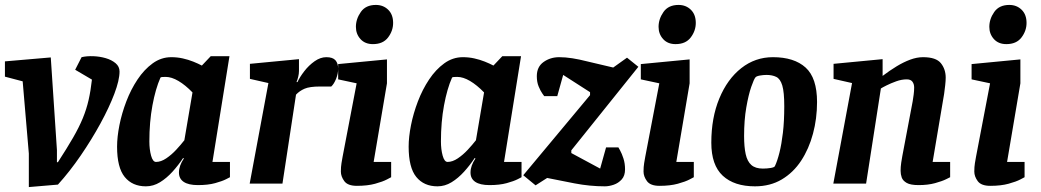

<svg xmlns="http://www.w3.org/2000/svg" viewBox="-28 -745 4223 779"><path d="M89 14V-122L64 -415L-8 -434V-496L178 -512L203 -136V-87H207Q244 -144 268.5 -186.5Q293 -229 308 -265.5Q323 -302 331.5 -339.5Q340 -377 345 -422L277 -462L303 -513Q324 -518 350.5 -517Q377 -516 401 -509Q425 -502 441 -488.5Q457 -475 457 -455Q457 -420 436 -364.5Q415 -309 379.5 -244Q344 -179 299.5 -114Q255 -49 207 4Z M715 -104Q696 -75 672 -48.5Q648 -22 621 -5.5Q594 11 564 11Q509 11 478 -27Q447 -65 447 -150Q447 -189 456.5 -237Q466 -285 484.5 -333.5Q503 -382 530 -422.5Q557 -463 591.5 -488Q626 -513 667 -513Q691 -513 713.5 -508Q736 -503 756 -495Q776 -487 791 -479L827 -517H903L834 -88H905V-26Q905 -26 889.5 -18Q874 -10 845 -2Q816 6 775 6Q737 6 717.5 -7Q698 -20 698 -45Q698 -59 703 -73Q708 -87 718 -102ZM753 -370Q724 -400 696 -416.5Q668 -433 644 -433Q636 -433 630 -432.5Q624 -432 623 -430Q603 -385 590.5 -317.5Q578 -250 578 -171Q578 -139 585 -113.5Q592 -88 605 -88Q625 -88 646.5 -102.5Q668 -117 687 -137.5Q706 -158 720 -176Z M1061 -408 986 -425V-486L1185 -505V-457Q1185 -446 1182 -433.5Q1179 -421 1175 -412H1179Q1188 -432 1206.5 -456Q1225 -480 1248.5 -496.5Q1272 -513 1296 -513Q1322 -513 1333 -500.5Q1344 -488 1344 -466Q1344 -446 1335.5 -425Q1327 -404 1316 -394H1271Q1228 -394 1207.5 -385Q1187 -376 1173 -361L1118 0H985Z M1485 -566Q1453 -566 1434.5 -586.5Q1416 -607 1416 -636Q1416 -668 1436 -696.5Q1456 -725 1497 -725Q1527 -725 1547 -705.5Q1567 -686 1567 -652Q1567 -620 1546.5 -593Q1526 -566 1485 -566ZM1419 -407 1344 -423V-485L1542 -504V-407L1488 -88H1559V-26Q1559 -26 1542 -17Q1525 -8 1494 0.5Q1463 9 1420 9Q1383 9 1369 -10Q1355 -29 1355 -49Q1355 -68 1357.5 -83Q1360 -98 1362 -109Z M1898 -104Q1879 -75 1855 -48.5Q1831 -22 1804 -5.5Q1777 11 1747 11Q1692 11 1661 -27Q1630 -65 1630 -150Q1630 -189 1639.5 -237Q1649 -285 1667.5 -333.5Q1686 -382 1713 -422.5Q1740 -463 1774.5 -488Q1809 -513 1850 -513Q1874 -513 1896.5 -508Q1919 -503 1939 -495Q1959 -487 1974 -479L2010 -517H2086L2017 -88H2088V-26Q2088 -26 2072.5 -18Q2057 -10 2028 -2Q1999 6 1958 6Q1920 6 1900.5 -7Q1881 -20 1881 -45Q1881 -59 1886 -73Q1891 -87 1901 -102ZM1936 -370Q1907 -400 1879 -416.5Q1851 -433 1827 -433Q1819 -433 1813 -432.5Q1807 -432 1806 -430Q1786 -385 1773.5 -317.5Q1761 -250 1761 -171Q1761 -139 1768 -113.5Q1775 -88 1788 -88Q1808 -88 1829.5 -102.5Q1851 -117 1870 -137.5Q1889 -158 1903 -176Z M2366 -359V-371L2257 -441L2233 -355H2180Q2180 -355 2172.5 -365.5Q2165 -376 2157.5 -394Q2150 -412 2150 -436Q2150 -474 2177.5 -493.5Q2205 -513 2241 -513Q2266 -513 2294.5 -508.5Q2323 -504 2354 -496L2460 -471L2516 -511L2562 -474L2290 -135V-124L2407 -61L2431 -147H2481Q2481 -147 2488 -134.5Q2495 -122 2501.5 -102Q2508 -82 2508 -58Q2508 -32 2494.5 -17Q2481 -2 2462 4.5Q2443 11 2426 11Q2396 11 2365 8Q2334 5 2303 -1L2192 -23L2145 7L2095 -34Z M2713 -566Q2681 -566 2662.5 -586.5Q2644 -607 2644 -636Q2644 -668 2664 -696.5Q2684 -725 2725 -725Q2755 -725 2775 -705.5Q2795 -686 2795 -652Q2795 -620 2774.5 -593Q2754 -566 2713 -566ZM2647 -407 2572 -423V-485L2770 -504V-407L2716 -88H2787V-26Q2787 -26 2770 -17Q2753 -8 2722 0.5Q2691 9 2648 9Q2611 9 2597 -10Q2583 -29 2583 -49Q2583 -68 2585.5 -83Q2588 -98 2590 -109Z M3035 11Q2951 11 2904.5 -32Q2858 -75 2858 -166Q2858 -267 2890.5 -345.5Q2923 -424 2979.5 -468.5Q3036 -513 3108 -513Q3194 -513 3240.5 -471Q3287 -429 3287 -331Q3287 -264 3270.5 -202.5Q3254 -141 3222.5 -93Q3191 -45 3144 -17Q3097 11 3035 11ZM3067 -61Q3084 -61 3099 -63.5Q3114 -66 3116 -71Q3126 -92 3134.5 -126Q3143 -160 3148.5 -206.5Q3154 -253 3154 -314Q3154 -371 3146 -398Q3138 -425 3121.5 -433Q3105 -441 3082 -441Q3069 -441 3055 -438.5Q3041 -436 3037 -431Q3031 -424 3020 -392.5Q3009 -361 3000 -309.5Q2991 -258 2991 -193Q2991 -149 2997.5 -119.5Q3004 -90 3020.5 -75.5Q3037 -61 3067 -61Z M3429 -408 3354 -425V-486L3553 -505V-437Q3582 -459 3610 -476Q3638 -493 3665 -503Q3692 -513 3717 -513Q3770 -513 3789.5 -488.5Q3809 -464 3809 -430Q3809 -418 3807 -399.5Q3805 -381 3802.5 -363.5Q3800 -346 3798 -337L3756 -88H3827V-26Q3827 -26 3811 -18Q3795 -10 3766 -2Q3737 6 3699 6Q3666 6 3650.5 -3Q3635 -12 3630.5 -25Q3626 -38 3626 -52Q3626 -68 3628.5 -85Q3631 -102 3633 -112L3675 -334Q3677 -346 3679 -361Q3681 -376 3681 -390Q3681 -404 3674 -413.5Q3667 -423 3651 -423Q3630 -423 3608 -415Q3586 -407 3569 -398.5Q3552 -390 3546 -386L3486 0H3353Z M4055 -566Q4023 -566 4004.5 -586.5Q3986 -607 3986 -636Q3986 -668 4006 -696.5Q4026 -725 4067 -725Q4097 -725 4117 -705.5Q4137 -686 4137 -652Q4137 -620 4116.5 -593Q4096 -566 4055 -566ZM3989 -407 3914 -423V-485L4112 -504V-407L4058 -88H4129V-26Q4129 -26 4112 -17Q4095 -8 4064 0.5Q4033 9 3990 9Q3953 9 3939 -10Q3925 -29 3925 -49Q3925 -68 3927.5 -83Q3930 -98 3932 -109Z"/></svg>

Font: Faustina VF Beta
Style: Italic
Weight: 400
Italic angle: -8°
Designer: Alfonso Garcia
Foundry: Omnibus-Type
Version: Version 1.006